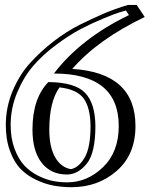

<svg xmlns="http://www.w3.org/2000/svg" viewBox="-20 -737 616 791"><path d="M373 -217.8Q373 -106 336.9 -62Q300.8 -18.1 255.9 -18.1Q189 -18.1 151.4 -66.7Q113.8 -115.2 113.8 -203.1Q113.8 -332 179.2 -398.9Q288.1 -397.9 330.1 -355Q372.1 -312 373 -217.8ZM511.2 -674.8 499 -693.8Q488.8 -690.9 471.9 -686Q455.1 -681.2 405.5 -660.6Q356 -640.1 311 -616.5Q266.1 -592.8 211.7 -552.5Q157.2 -512.2 117.7 -466.6Q78.1 -420.9 51 -356.4Q23.9 -292 23.9 -222.2Q23.9 -167 40 -124Q56.2 -81.1 80.1 -55.4Q104 -29.8 136.5 -13.4Q168.9 2.9 198 8.5Q227.1 14.2 256.8 14.2Q339.8 14.2 404.5 -48.3Q469.2 -110.8 469.2 -217.8Q469.2 -434.1 202.1 -434.1Q313 -579.1 511.2 -674.8ZM543 -716.8 576.2 -667Q382.8 -574.2 277.8 -453.1Q538.1 -437 538.1 -217.8Q538.1 -100.1 460.9 -33Q383.8 34.2 274.9 34.2Q235.8 34.2 200.4 27.6Q165 21 127.9 3.4Q90.8 -14.2 64.5 -41.5Q38.1 -68.8 21 -115.5Q3.9 -162.1 3.9 -222.2Q3.9 -294.9 32 -362.1Q60.1 -429.2 104 -477.5Q147.9 -525.9 201.9 -567.4Q255.9 -608.9 309.8 -635.5Q363.8 -662.1 408 -681.2Q452.1 -700.2 507.8 -716.8ZM353 -217.8Q352.1 -293.9 324.5 -331.5Q296.9 -369.1 225.1 -377Q183.1 -317.9 183.1 -203.1Q183.1 -132.8 206.5 -90.3Q230 -47.9 272 -40Q305.2 -46.9 329.1 -88.4Q353 -129.9 353 -217.8Z"/></svg>

Font: Jacques Francois Shadow
Style: Regular
Weight: 400
Designer: Alexei Vanyashin, Nikita Kanarev (i@xarsok.ru)
Foundry: Cyreal (www.cyreal.org)
Version: Version 1.003